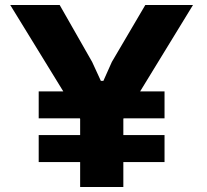

<svg xmlns="http://www.w3.org/2000/svg" viewBox="-20 -749 829 769"><path d="M135 -275V-383H639V-275ZM135 -100V-208H639V-100ZM301 0V-273L21 -729H219L349 -501L384 -425H394L428 -501L562 -729H753L474 -273V0Z"/></svg>

Font: Hubot Sans Condensed ExtraLight
Style: Bold
Weight: 700
Version: Version 2.000